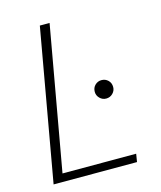

<svg xmlns="http://www.w3.org/2000/svg" viewBox="-106 -778 717 856"><g transform="rotate(-15 252.0 -350.0)"><path d="M35 0 159 -700H204L86 -37H426L420 0ZM361 -309Q344 -309 331.5 -321.5Q319 -334 319 -351Q319 -370 331.5 -382Q344 -394 361 -394Q379 -394 391.5 -382Q404 -370 404 -351Q404 -334 391.5 -321.5Q379 -309 361 -309Z"/></g></svg>

Font: DM Sans 10pt ExtraLight
Style: Italic
Weight: 250
Italic angle: -10°
Version: Version 4.004;gftools[0.9.30]